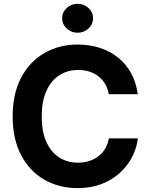

<svg xmlns="http://www.w3.org/2000/svg" viewBox="-20 -969 780 999"><path d="M383.6 9.8Q287 9.8 210.5 -34.2Q134.1 -78.2 90 -161.7Q45.9 -245.1 45.9 -363.3Q45.9 -482.2 90.4 -565.8Q134.9 -649.4 211.5 -693.3Q288 -737.3 383.6 -737.3Q445.7 -737.3 499.2 -720Q552.8 -702.7 594.2 -669.5Q635.7 -636.2 662.2 -588.2Q688.7 -540.2 696.9 -478.8H546.1Q540.9 -508.7 527.1 -532Q513.3 -555.3 492.4 -571.7Q471.5 -588.1 444.8 -596.5Q418 -605 386.8 -605Q330.1 -605 287.2 -576.6Q244.4 -548.3 220.7 -494.4Q197.1 -440.5 197.1 -363.3Q197.1 -284.7 221.1 -231Q245.1 -177.2 287.7 -149.9Q330.3 -122.6 386.3 -122.6Q417.4 -122.6 444.1 -131.1Q470.7 -139.7 491.9 -156Q513.1 -172.2 527.1 -195.6Q541.2 -219.1 546.6 -248.8H697.4Q691.3 -198.1 667.3 -151.8Q643.3 -105.5 603 -69Q562.8 -32.4 507.6 -11.3Q452.5 9.8 383.6 9.8ZM383.6 -798.7Q350.6 -798.7 327 -820.8Q303.4 -842.9 303.4 -873.9Q303.4 -905.5 327 -927.3Q350.6 -949.2 383.6 -949.2Q416.9 -949.2 440.5 -927.4Q464.2 -905.5 464.2 -873.9Q464.2 -842.9 440.5 -820.8Q416.9 -798.7 383.6 -798.7Z"/></svg>

Font: Inter Variable LoSnoCo
Style: Regular
Weight: 400
Designer: Rasmus Andersson
Foundry: rsms
Version: Version 4.000;git-a52131595; featfreeze: case,dlig,ss01,ss02